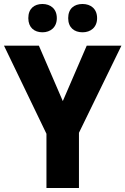

<svg xmlns="http://www.w3.org/2000/svg" viewBox="-20 -994 629 963"><path d="M122 -903C122 -856 152 -832 193 -832C233 -832 265 -857 265 -903C265 -950 233 -974 193 -974C152 -974 122 -951 122 -903ZM322 -903C322 -856 352 -832 394 -832C435 -832 467 -857 467 -903C467 -950 435 -974 394 -974C352 -974 322 -951 322 -903ZM295 -487 175 -765H0L213 -323V-51H376V-328L589 -765H415Z"/></svg>

Font: Noto Sans Tamil UI SemiCondensed ExtraBold
Style: Regular
Weight: 800
Width: 4
Designer: Jelle Bosma - Monotype Design Team
Foundry: Monotype Imaging Inc.
Version: Version 2.004